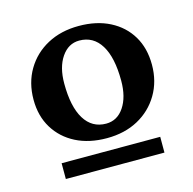

<svg xmlns="http://www.w3.org/2000/svg" viewBox="-79 -786 650 647"><g transform="rotate(-15 246.0 -462.5)"><path d="M244 -316Q182 -316 136 -339.5Q90 -363 64 -405.5Q38 -448 38 -505Q38 -564 65 -609.5Q92 -655 139.5 -680.5Q187 -706 249 -706Q311 -706 357 -682.5Q403 -659 428.5 -616.5Q454 -574 454 -516Q454 -458 427 -412.5Q400 -367 353 -341.5Q306 -316 244 -316ZM254 -364Q293 -364 316.5 -399Q340 -434 340 -491Q340 -572 313.5 -615Q287 -658 238 -658Q200 -658 176 -623Q152 -588 152 -531Q152 -450 178.5 -407Q205 -364 254 -364ZM74 -219V-274H418V-219Z"/></g></svg>

Font: Platypi Light SemiBold
Style: Regular
Weight: 600
Version: Version 1.200